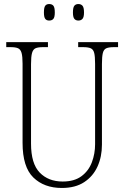

<svg xmlns="http://www.w3.org/2000/svg" viewBox="-20 -923 618 953"><path d="M287 10Q199 10 145.5 -42Q92 -94 92 -214V-607Q92 -643 87 -660.5Q82 -678 69.5 -683.5Q57 -689 33 -689H11V-714H218V-689H193Q169 -689 156.5 -683.5Q144 -678 139 -660Q134 -642 134 -605V-210Q134 -111 177 -66.5Q220 -22 291 -22Q349 -22 384.5 -48.5Q420 -75 436 -117.5Q452 -160 452 -207V-606Q452 -643 447.5 -660.5Q443 -678 430 -683.5Q417 -689 393 -689H368V-714H566V-689H545Q521 -689 508 -683.5Q495 -678 490.5 -660Q486 -642 486 -605V-205Q486 -145 464 -96.5Q442 -48 398 -19Q354 10 287 10ZM369 -821Q356 -821 349 -829.5Q342 -838 342 -861Q342 -886 349 -894.5Q356 -903 369 -903Q382 -903 389.5 -894.5Q397 -886 397 -861Q397 -838 389.5 -829.5Q382 -821 369 -821ZM224 -821Q211 -821 204.5 -829.5Q198 -838 198 -861Q198 -886 204.5 -894.5Q211 -903 224 -903Q238 -903 245 -894.5Q252 -886 252 -861Q252 -838 245 -829.5Q238 -821 224 -821Z"/></svg>

Font: Noto Serif Sinhala Condensed ExtraLight
Style: Regular
Weight: 200
Width: 3
Designer: Jelle Bosma - Monotype Design Team
Foundry: Monotype Imaging Inc.
Version: Version 2.007; ttfautohint (v1.8.4.7-5d5b)